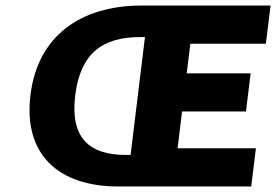

<svg xmlns="http://www.w3.org/2000/svg" viewBox="-20 -674 998 694"><path d="M407 0H888L905 -138H622L638 -271H869L886 -409H655L668 -516H941L958 -654H493C271 -654 116 -544 90 -330C64 -116 191 0 407 0ZM487 -540H504L452 -114H435C301 -114 233 -177 252 -330C271 -483 352 -540 487 -540Z"/></svg>

Font: Falling Sky
Style: ExBdObl
Weight: 400
Designer: Paul D. Hunt
Foundry: Adobe Systems Incorporated
Version: Version 1.02